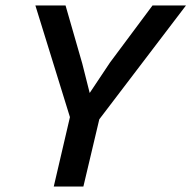

<svg xmlns="http://www.w3.org/2000/svg" viewBox="-20 -680 698 700"><path d="M176 0 235 -253 109 -660H219L280 -448L307 -341L381 -452L536 -660H658L342 -245L284 0Z"/></svg>

Font: Kantumruy Pro Medium
Style: Italic
Weight: 500
Italic angle: -13°
Designer: Sovichet Tep
Foundry: Sovichet Tep
Version: Version 1.002